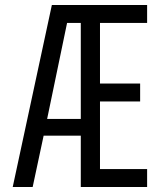

<svg xmlns="http://www.w3.org/2000/svg" viewBox="-20 -750 640 770"><path d="M31 0 188 -730H570V-658H381V-415H542V-343H381V-72H570V0H304V-206H155L111 0ZM169 -273H304V-658H249Z"/></svg>

Font: JetBrains Mono NL Light
Style: Regular
Weight: 300
Monospace: yes
Designer: Philipp Nurullin, Konstantin Bulenkov
Foundry: JetBrains
Version: Version 2.305; ttfautohint (v1.8.4.7-5d5b)